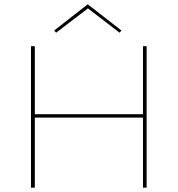

<svg xmlns="http://www.w3.org/2000/svg" viewBox="-20 -873 827 893"><path d="M662 -658V0H645V-326H142V0H124V-658H142V-342H645V-658ZM536 -721 389 -834 241 -721 232 -731 388 -853 545 -731Z"/></svg>

Font: Ysabeau Thin
Style: Regular
Weight: 200
Designer: Christian Thalmann (Catharsis Fonts)
Version: Version 0.003